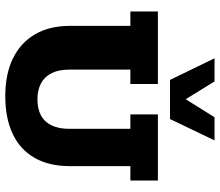

<svg xmlns="http://www.w3.org/2000/svg" viewBox="-74 -770 853 746"><g transform="rotate(90 353.0 -396.5)"><path d="M353 10Q267 10 206 -20Q145 -50 112.5 -106Q80 -162 80 -242V-476H24V-583H306V-476H250V-238Q250 -198 263.5 -170.5Q277 -143 303 -129Q329 -115 365 -115Q403 -115 428.5 -129Q454 -143 467 -170.5Q480 -198 480 -238V-476H424V-583H681V-476H625V-242Q625 -160 593 -104Q561 -48 500 -19Q439 10 353 10ZM290 -630 206 -803H296L365 -691L435 -803H525L442 -630Z"/></g></svg>

Font: Rokkitt ExtraBold
Style: Regular
Weight: 800
Version: Version 3.103